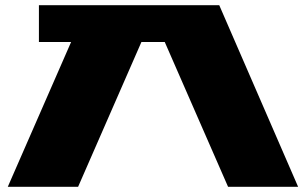

<svg xmlns="http://www.w3.org/2000/svg" viewBox="-20 -720 1169 740"><path d="M10 0 254 -558H130V-700H825L1129 0H859L615 -558H525L281 0Z"/></svg>

Font: Stalin One
Style: Regular
Weight: 400
Designer: Jovanny Lemonad
Foundry: Alexey Maslov, Jovanny Lemonad
Version: Version 3.002; ttfautohint (v0.91) -l 8 -r 50 -G 200 -x 0 -w